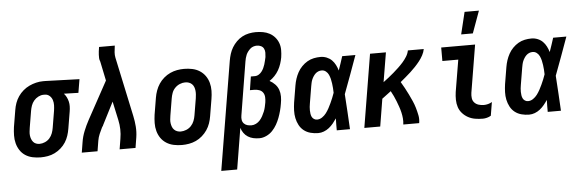

<svg xmlns="http://www.w3.org/2000/svg" viewBox="-56 -951 4113 1360"><g transform="rotate(-5 2000.0 -271.0)"><path d="M202 8Q173 8 144.5 2Q116 -4 93 -19Q70 -34 55 -57Q40 -80 33 -107Q26 -134 26.5 -163.5Q27 -193 31 -222L51 -342Q55 -367 63.5 -391Q72 -415 87 -437Q102 -459 122.5 -476.5Q143 -494 166.5 -505Q190 -516 215 -522Q240 -528 265 -528H281L523 -520L507 -424L404 -427Q415 -415 422.5 -400Q430 -385 434 -368.5Q438 -352 437.5 -334Q437 -316 434 -298L414 -178Q410 -153 402 -128.5Q394 -104 380 -82Q366 -60 345.5 -42Q325 -24 301.5 -12.5Q278 -1 252.5 3.5Q227 8 202 8ZM202 -88Q221 -88 240.5 -96.5Q260 -105 273.5 -120.5Q287 -136 294 -155Q301 -174 304 -193L324 -313Q327 -333 327.5 -352Q328 -371 322.5 -388.5Q317 -406 303.5 -418.5Q290 -431 271 -432H259Q241 -432 222.5 -422.5Q204 -413 191 -397.5Q178 -382 171.5 -363.5Q165 -345 162 -327L142 -207Q140 -193 138.5 -179.5Q137 -166 138.5 -153Q140 -140 144.5 -128Q149 -116 157 -106.5Q165 -97 177 -92.5Q189 -88 202 -88Z M494 0 506 -74Q512 -113 527.5 -151.5Q543 -190 563 -227L709 -494L681 -629Q681 -630 680.5 -631Q680 -632 680 -633Q675 -644 674.5 -656Q674 -668 674.5 -680Q675 -692 676.5 -704Q678 -716 680 -728L681 -735H793L792 -728Q789 -708 787.5 -688Q786 -668 790 -649L880 -227Q888 -190 891 -151.5Q894 -113 888 -74L876 0H763L775 -74Q781 -108 780 -141.5Q779 -175 772 -207L743 -341L662 -182Q662 -180 660.5 -178.5Q659 -177 659 -175H658Q657 -173 656 -171.5Q655 -170 655 -168L653 -167Q642 -145 632 -121.5Q622 -98 618 -74L606 0Z M1206 8Q1176 8 1147.5 2Q1119 -4 1095.5 -19Q1072 -34 1056.5 -56.5Q1041 -79 1033.5 -106.5Q1026 -134 1026.5 -163.5Q1027 -193 1031 -222L1051 -342Q1055 -367 1064 -392Q1073 -417 1087.5 -439Q1102 -461 1123 -479Q1144 -497 1168 -508Q1192 -519 1217 -523.5Q1242 -528 1267 -528Q1297 -528 1325.5 -522Q1354 -516 1377.5 -501Q1401 -486 1417 -463.5Q1433 -441 1440.5 -413.5Q1448 -386 1447.5 -356.5Q1447 -327 1442 -298L1422 -178Q1418 -153 1409.5 -128Q1401 -103 1386 -81Q1371 -59 1350.5 -41Q1330 -23 1306 -12Q1282 -1 1256.5 3.5Q1231 8 1206 8ZM1206 -88Q1225 -88 1245 -96Q1265 -104 1279.5 -119.5Q1294 -135 1301.5 -154.5Q1309 -174 1312 -193L1332 -313Q1334 -327 1335 -340.5Q1336 -354 1334.5 -367.5Q1333 -381 1328.5 -393Q1324 -405 1315 -414Q1306 -423 1293.5 -427.5Q1281 -432 1267 -432Q1248 -432 1228.5 -424Q1209 -416 1194 -400.5Q1179 -385 1172 -365.5Q1165 -346 1162 -327L1142 -207Q1140 -193 1138.5 -179.5Q1137 -166 1139 -152.5Q1141 -139 1145.5 -127Q1150 -115 1159 -106Q1168 -97 1180 -92.5Q1192 -88 1206 -88Z M1467 215 1595 -557Q1599 -581 1606.5 -605Q1614 -629 1627 -650.5Q1640 -672 1658.5 -690.5Q1677 -709 1699.5 -721Q1722 -733 1747 -738Q1772 -743 1795 -743Q1822 -743 1847 -738.5Q1872 -734 1893.5 -722.5Q1915 -711 1931 -692.5Q1947 -674 1955.5 -651Q1964 -628 1964 -602Q1964 -576 1960 -549Q1956 -527 1948.5 -504Q1941 -481 1929 -460Q1917 -439 1900 -421Q1883 -403 1863 -390Q1884 -379 1901 -361.5Q1918 -344 1926 -321.5Q1934 -299 1934 -273.5Q1934 -248 1929 -222Q1925 -197 1918.5 -172.5Q1912 -148 1903 -124Q1894 -100 1881 -77Q1868 -54 1849.5 -34.5Q1831 -15 1806 -3.5Q1781 8 1757 8Q1734 8 1713.5 3.5Q1693 -1 1675.5 -12Q1658 -23 1646 -40Q1634 -57 1628 -77L1580 215ZM1708 -88Q1725 -88 1741 -96Q1757 -104 1768.5 -117Q1780 -130 1788.5 -145.5Q1797 -161 1803.5 -177Q1810 -193 1813.5 -209Q1817 -225 1820 -241Q1823 -260 1822 -278.5Q1821 -297 1811.5 -311Q1802 -325 1785 -331Q1768 -337 1750 -337H1719L1734 -433H1765Q1778 -433 1790.5 -441Q1803 -449 1811.5 -460Q1820 -471 1826 -483.5Q1832 -496 1836 -509Q1840 -522 1843 -535Q1846 -548 1849 -561Q1851 -577 1851 -592.5Q1851 -608 1844.5 -621Q1838 -634 1824.5 -640.5Q1811 -647 1795 -647Q1783 -647 1770.5 -643Q1758 -639 1748.5 -630.5Q1739 -622 1731 -611.5Q1723 -601 1718 -589.5Q1713 -578 1710 -566Q1707 -554 1705 -542L1643 -163Q1640 -147 1642.5 -132Q1645 -117 1655 -106.5Q1665 -96 1679 -92Q1693 -88 1708 -88Z M2175 8Q2147 8 2120.5 1Q2094 -6 2073.5 -22Q2053 -38 2040.5 -61.5Q2028 -85 2022.5 -111.5Q2017 -138 2018 -166Q2019 -194 2023 -222L2043 -342Q2047 -366 2054.5 -389Q2062 -412 2074 -434Q2086 -456 2104 -474.5Q2122 -493 2143.5 -505.5Q2165 -518 2189 -523Q2213 -528 2237 -528Q2260 -528 2281 -519.5Q2302 -511 2317 -496Q2332 -481 2342 -461.5Q2352 -442 2358 -421Q2367 -446 2375 -470.5Q2383 -495 2391 -520H2485Q2460 -452 2436 -384.5Q2412 -317 2386 -250Q2391 -187 2394 -124.5Q2397 -62 2401 0H2307Q2307 -21 2307 -42.5Q2307 -64 2308 -85Q2296 -67 2282.5 -50.5Q2269 -34 2252 -20.5Q2235 -7 2215 0.5Q2195 8 2175 8ZM2175 -88Q2194 -88 2211 -99.5Q2228 -111 2240 -127Q2252 -143 2261.5 -160.5Q2271 -178 2279 -195.5Q2287 -213 2294.5 -231Q2302 -249 2308 -267Q2308 -284 2306.5 -300.5Q2305 -317 2303 -333.5Q2301 -350 2297 -366Q2293 -382 2286.5 -396.5Q2280 -411 2267 -421.5Q2254 -432 2237 -432Q2225 -432 2213.5 -427.5Q2202 -423 2193 -414.5Q2184 -406 2177 -395Q2170 -384 2165.5 -373Q2161 -362 2158.5 -350Q2156 -338 2154 -327L2134 -207Q2132 -194 2130.5 -182Q2129 -170 2129.5 -157.5Q2130 -145 2131.5 -133.5Q2133 -122 2138 -111.5Q2143 -101 2153 -94.5Q2163 -88 2175 -88Z M2503 0 2589 -520H2702L2667 -311Q2686 -325 2705 -340Q2724 -355 2742.5 -371Q2761 -387 2778.5 -403.5Q2796 -420 2812 -438Q2828 -456 2841 -477Q2854 -498 2858 -520H2971Q2967 -498 2955.5 -476.5Q2944 -455 2929 -436Q2914 -417 2897 -399Q2880 -381 2862 -364.5Q2844 -348 2825.5 -332.5Q2807 -317 2788 -301Q2801 -279 2814 -255.5Q2827 -232 2838.5 -208Q2850 -184 2861 -159.5Q2872 -135 2879.5 -109Q2887 -83 2892.5 -56Q2898 -29 2893 0H2780Q2783 -22 2781 -44Q2779 -66 2774 -87Q2769 -108 2762 -128Q2755 -148 2747.5 -167.5Q2740 -187 2731 -206Q2722 -225 2712 -243Q2696 -231 2680 -219Q2664 -207 2648 -195L2616 0Z M3345 8Q3317 8 3290.5 3.5Q3264 -1 3241 -13.5Q3218 -26 3200.5 -45.5Q3183 -65 3175 -89.5Q3167 -114 3166.5 -141.5Q3166 -169 3170 -197L3208 -424H3095V-520H3336L3280 -182Q3277 -162 3279.5 -143.5Q3282 -125 3294 -112Q3306 -99 3324 -93.5Q3342 -88 3361 -88Q3375 -88 3390.5 -92Q3406 -96 3419 -104L3403 -8Q3390 0 3374.5 4Q3359 8 3345 8ZM3244 -600 3282 -757H3384L3327 -600Z M3675 8Q3647 8 3620.5 1Q3594 -6 3573.5 -22Q3553 -38 3540.5 -61.5Q3528 -85 3522.5 -111.5Q3517 -138 3518 -166Q3519 -194 3523 -222L3543 -342Q3547 -366 3554.5 -389Q3562 -412 3574 -434Q3586 -456 3604 -474.5Q3622 -493 3643.5 -505.5Q3665 -518 3689 -523Q3713 -528 3737 -528Q3760 -528 3781 -519.5Q3802 -511 3817 -496Q3832 -481 3842 -461.5Q3852 -442 3858 -421Q3867 -446 3875 -470.5Q3883 -495 3891 -520H3985Q3960 -452 3936 -384.5Q3912 -317 3886 -250Q3891 -187 3894 -124.5Q3897 -62 3901 0H3807Q3807 -21 3807 -42.5Q3807 -64 3808 -85Q3796 -67 3782.5 -50.5Q3769 -34 3752 -20.5Q3735 -7 3715 0.5Q3695 8 3675 8ZM3675 -88Q3694 -88 3711 -99.5Q3728 -111 3740 -127Q3752 -143 3761.5 -160.5Q3771 -178 3779 -195.5Q3787 -213 3794.5 -231Q3802 -249 3808 -267Q3808 -284 3806.5 -300.5Q3805 -317 3803 -333.5Q3801 -350 3797 -366Q3793 -382 3786.5 -396.5Q3780 -411 3767 -421.5Q3754 -432 3737 -432Q3725 -432 3713.5 -427.5Q3702 -423 3693 -414.5Q3684 -406 3677 -395Q3670 -384 3665.5 -373Q3661 -362 3658.5 -350Q3656 -338 3654 -327L3634 -207Q3632 -194 3630.5 -182Q3629 -170 3629.5 -157.5Q3630 -145 3631.5 -133.5Q3633 -122 3638 -111.5Q3643 -101 3653 -94.5Q3663 -88 3675 -88Z"/></g></svg>

Font: Iosevka Term Curly Oblique
Style: Bold
Weight: 700
Italic angle: -9°
Designer: Belleve Invis
Foundry: Belleve Invis
Version: Version 32.3.0